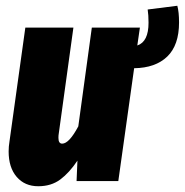

<svg xmlns="http://www.w3.org/2000/svg" viewBox="-20 -629 642 667"><path d="M446 -392 391 0H246L249 -71Q221 -29 189.5 -5.5Q158 18 113 18Q66 18 38 -14.5Q10 -47 10 -103Q10 -120 13 -138L68 -533H235L184 -164Q183 -159 183 -150Q183 -130 196 -130Q220 -130 252 -190L299 -533H466L457 -471Q496 -484 496 -550Q496 -577 493 -596L596 -609Q602 -587 602 -551Q602 -472 561 -432.5Q520 -393 446 -392Z"/></svg>

Font: Fira Sans Extra Condensed ExtraBold
Style: Italic
Weight: 800
Width: 3
Italic angle: -8°
Designer: Carrois Corporate & Edenspiekermann AG
Foundry: Carrois Corporate GbR & Edenspiekermann AG
Version: Version 4.203